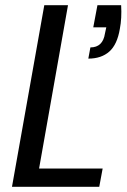

<svg xmlns="http://www.w3.org/2000/svg" viewBox="-20 -717 486 737"><path d="M445 -697Q448 -647 440 -606Q430 -546 399.5 -519Q369 -492 319 -492L327 -535Q375 -535 383 -589L388 -612H338L354 -697ZM241 -697 130 -70H374L361 0H26L150 -697Z"/></svg>

Font: SVN-Poppins
Style: Italic
Weight: 400
Italic angle: -10°
Designer: Ninad Kale (Devanagari), Jonny Pinhorn (Latin)
Foundry: Indian Type Foundry
Version: Version 3.002 2017; ttfautohint (v1.8.3)